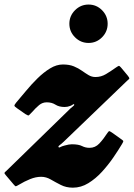

<svg xmlns="http://www.w3.org/2000/svg" viewBox="-71 -828 603 865"><path d="M2 -366Q22 -389 46.2 -418.5Q70.5 -448 98 -475Q125.5 -502 154.5 -519.8Q183.5 -537.5 212.5 -537.5Q241.5 -537.5 262 -529Q282.5 -520.5 298.2 -509.2Q314 -498 328.2 -489.5Q342.5 -481 359 -481Q384.5 -481 406.5 -494.2Q428.5 -507.5 452.5 -524.5Q461.5 -530.5 464.2 -531.2Q467 -532 474 -524L504 -488Q512 -478 511.8 -475Q511.5 -472 501 -463.5L216.5 -190Q205.5 -179.5 198.2 -174.5Q191 -169.5 192.5 -166Q194 -161.5 200.5 -165.2Q207 -169 220.5 -172.5Q240 -178 252.5 -178Q283 -178 298.5 -170Q314 -162 332.5 -162Q358 -162 376.2 -181.2Q394.5 -200.5 413 -229Q419 -238 421.8 -237.2Q424.5 -236.5 433 -231L476.5 -200Q485 -194.5 484.5 -191.2Q484 -188 478 -178Q462.5 -152 439.8 -118.8Q417 -85.5 388.5 -54.2Q360 -23 327 -2.8Q294 17.5 257.5 17.5Q227 17.5 203 5.2Q179 -7 158 -19.2Q137 -31.5 114.5 -31.5Q90.5 -31.5 65 -21.2Q39.5 -11 13 5Q3 11 0.2 11.2Q-2.5 11.5 -9.5 3L-45.5 -39.5Q-51.5 -46.5 -50.8 -49.2Q-50 -52 -42.5 -58L247 -340Q253.5 -346 259.2 -350.2Q265 -354.5 263 -357.5Q261.5 -360.5 257.5 -357.2Q253.5 -354 246 -351Q233.5 -346 220.5 -346Q195 -346 178.8 -356.5Q162.5 -367 139.5 -367Q120.5 -367 105.5 -354.8Q90.5 -342.5 72 -321.5Q62.5 -311 59.2 -308.5Q56 -306 43.5 -314L5.5 -340.5Q-5.5 -348 -6 -351.8Q-6.5 -355.5 2 -366ZM328 -634.5Q292.5 -634.5 267 -660Q241.5 -685.5 241.5 -721Q241.5 -756.5 267 -782Q292.5 -807.5 328 -807.5Q363.5 -807.5 388.8 -782Q414 -756.5 414 -721Q414 -685.5 388.8 -660Q363.5 -634.5 328 -634.5Z"/></svg>

Font: Besley* Narrow Heavy
Style: Italic
Weight: 800
Width: 4
Italic angle: -13°
Designer: Owen Earl
Foundry: indestructible type*
Version: Version 3.000; ttfautohint (v1.8.3)